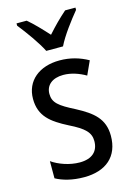

<svg xmlns="http://www.w3.org/2000/svg" viewBox="-118 -827 618 897"><g transform="rotate(-15 190.5 -378.0)"><path d="M156 -606H237C259 -652 307 -715 340 -755V-766H290C255 -735 231 -711 197 -673C166 -707 132 -743 104 -766H55V-755C90 -711 134 -650 156 -606ZM345 -145C345 -228 296 -266 219 -307C144 -345 118 -365 118 -408C118 -450 150 -477 203 -477C241 -477 278 -464 311 -445L341 -511C300 -534 255 -547 204 -547C105 -547 38 -492 38 -405C38 -321 89 -283 167 -243C240 -207 264 -182 264 -141C264 -92 233 -62 173 -62C123 -62 72 -81 39 -104V-21C72 -3 117 10 175 10C281 10 345 -45 345 -145Z"/></g></svg>

Font: Noto Sans Khmer Condensed
Style: Regular
Weight: 400
Width: 3
Designer: Danh Hong and the Monotype Design Team
Foundry: Monotype Imaging Inc.
Version: Version 2.004